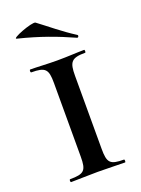

<svg xmlns="http://www.w3.org/2000/svg" viewBox="-125 -692 550 750"><g transform="rotate(-20 150.0 -317.0)"><path d="M252 -522C258 -519 262 -530 257 -532C205 -565 163 -601 120 -633C109 -641 8 -603 30 -599C119 -577 185 -552 252 -522ZM194 -81V-385C194 -442 204 -456 262 -456C265 -456 265 -468 262 -468C233 -468 194 -465 149 -465C108 -465 68 -468 38 -468C34 -468 34 -456 38 -456C97 -456 107 -444 107 -387V-81C107 -23 97 -12 38 -12C34 -12 34 0 38 0C68 0 108 -2 149 -2C194 -2 231 0 262 0C265 0 265 -12 262 -12C204 -12 194 -23 194 -81Z"/></g></svg>

Font: Cormorant SC Semi
Style: Regular
Weight: 600
Designer: Christian Thalmann (Catharsis Fonts)
Version: Version 1.000;PS 001.000;hotconv 1.0.70;makeotf.lib2.5.58329